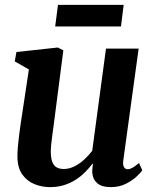

<svg xmlns="http://www.w3.org/2000/svg" viewBox="-20 -758 639 788"><path d="M184.5 10Q152.5 10 122.2 -2Q92 -14 72 -41.2Q52 -68.5 51.5 -115Q51.5 -132.5 53.2 -153.5Q55 -174.5 57.8 -197.8Q60.5 -221 64 -244.8Q67.5 -268.5 71 -290.5L98.5 -473L40.5 -506L47.5 -544.5L217 -563L240 -551.5L206 -288.5Q203.5 -267 200.5 -245.5Q197.5 -224 194.8 -203.8Q192 -183.5 190.2 -166.2Q188.5 -149 188.5 -136Q188.5 -109.5 194.5 -93.8Q200.5 -78 212.2 -71.2Q224 -64.5 242 -64.5Q264 -64.5 285.5 -75.2Q307 -86 325.8 -103.2Q344.5 -120.5 358.5 -139L415 -558.5H549L486 -100Q483.5 -81 488.8 -72.2Q494 -63.5 504 -63.5Q513 -63.5 523 -69Q533 -74.5 550.5 -89L564 -59Q558.5 -50.5 541.2 -34Q524 -17.5 496.8 -3.8Q469.5 10 435 10Q398 10 379.8 -5.5Q361.5 -21 359 -46.5Q358.5 -49.5 358.5 -54Q358.5 -58.5 359 -63.8Q359.5 -69 360.2 -74.8Q361 -80.5 361.5 -85.5L360 -86.5Q346.5 -69 329.5 -51.8Q312.5 -34.5 290.8 -20.5Q269 -6.5 242.8 1.8Q216.5 10 184.5 10ZM218 -738H487.5L476.5 -649.5H206.5Z"/></svg>

Font: Merriweather 28pt
Style: Bold Italic
Weight: 700
Italic angle: -7.8°
Version: Version 2.101